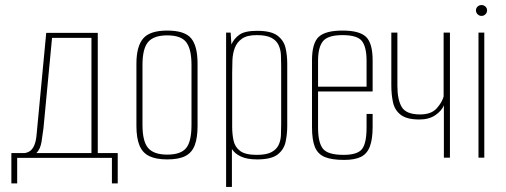

<svg xmlns="http://www.w3.org/2000/svg" viewBox="-20 -624 2001 760"><path d="M25 102V-18H77Q91 -20 100.5 -27.5Q110 -35 116.5 -51Q123 -67 125 -93L163 -494H367V-18H446V102H423V1H48V102ZM124 -18H342V-474H186L152 -116Q149 -93 144.5 -63.5Q140 -34 124 -18Z M642 7Q598 7 571 -6Q544 -19 532 -48.5Q520 -78 520 -125V-372Q520 -440 546.5 -471.5Q573 -503 642 -503Q711 -503 736.5 -472.5Q762 -442 762 -372V-125Q762 -79 751 -49.5Q740 -20 714 -6.5Q688 7 642 7ZM642 -12Q695 -12 716.5 -37.5Q738 -63 738 -130V-367Q738 -429 717.5 -456.5Q697 -484 642 -484Q589 -484 566.5 -458Q544 -432 544 -367V-130Q544 -64 566.5 -38Q589 -12 642 -12Z M875 116V-495H893L896 -448Q906 -471 927.5 -486.5Q949 -502 998 -502Q1054 -502 1079 -482.5Q1104 -463 1110.5 -433.5Q1117 -404 1117 -372V-125Q1117 -93 1110.5 -62.5Q1104 -32 1079 -12.5Q1054 7 998 7Q958 7 933.5 -4.5Q909 -16 898 -34V116ZM996 -11Q1034 -11 1054 -21.5Q1074 -32 1082.5 -49.5Q1091 -67 1092 -88.5Q1093 -110 1093 -132V-363Q1093 -385 1092 -406.5Q1091 -428 1082.5 -446Q1074 -464 1054 -474.5Q1034 -485 996 -485Q958 -485 938 -471Q918 -457 909.5 -434.5Q901 -412 900 -385.5Q899 -359 899 -335V-123Q899 -93 904.5 -67.5Q910 -42 930.5 -26.5Q951 -11 996 -11Z M1342 9Q1293 9 1265.5 -2.5Q1238 -14 1226.5 -42Q1215 -70 1215 -121V-385Q1215 -453 1241.5 -478Q1268 -503 1336 -503Q1403 -503 1429 -478Q1455 -453 1455 -385V-262H1239V-119Q1239 -59 1258.5 -35Q1278 -11 1340 -11Q1395 -11 1413 -34Q1431 -57 1431 -119V-173H1455V-122Q1455 -73 1444 -44Q1433 -15 1408.5 -3Q1384 9 1342 9ZM1239 -281H1431V-384Q1431 -437 1413 -461Q1395 -485 1336 -485Q1278 -485 1258.5 -461Q1239 -437 1239 -384Z M1737 0V-207Q1728 -185 1703 -168Q1678 -151 1640 -151Q1591 -151 1567 -169Q1543 -187 1536 -217.5Q1529 -248 1529 -286V-495H1553V-284Q1553 -229 1570.5 -200Q1588 -171 1643 -171Q1687 -171 1708.5 -195Q1730 -219 1736 -242V-495H1761V0Z M1874 0V-495H1897V0ZM1886 -561Q1877 -561 1870.5 -567.5Q1864 -574 1864 -583Q1864 -592 1870.5 -598Q1877 -604 1886 -604Q1895 -604 1901.5 -598Q1908 -592 1908 -583Q1908 -574 1901.5 -567.5Q1895 -561 1886 -561Z"/></svg>

Font: Alumni Sans SC Thin
Style: Regular
Weight: 100
Designer: Robert E. Leuschke
Foundry: Robert E. Leuschke
Version: Version 1.018